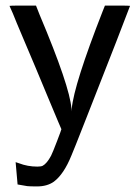

<svg xmlns="http://www.w3.org/2000/svg" viewBox="-20 -464 501 688"><path d="M14 -443Q14 -444 61 -444H109L122 -411Q230 -155 236 -75L237 -65V-74Q245 -161 348 -424L356 -444H401Q446 -444 446 -443L396 -313Q345 -183 292.5 -49Q240 85 236 93Q209 160 173 187Q149 204 113 204Q88 204 78 203Q72 202 63.5 200.5Q55 199 49 198L43 197Q43 196 39.5 157Q36 118 36 117L48 121Q79 133 114 133Q127 133 133 130Q148 122 163 94Q169 82 184.5 41.5Q200 1 200 -1L188 -29Q176 -57 152 -115Q128 -173 107 -223Q86 -273 61.5 -330.5Q37 -388 26 -416Z"/></svg>

Font: MathJax_SansSerif
Style: Regular
Weight: 400
Version: Version 1.1